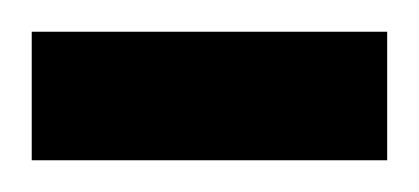

<svg xmlns="http://www.w3.org/2000/svg" viewBox="-20 -673 264 121"><path d="M0 -572V-653H224V-572Z"/></svg>

Font: Saira ExtraCondensed ExtraBold
Style: Regular
Weight: 800
Width: 2
Designer: Hector Gatti with collaboration of the Omnibus-Type team
Foundry: Omnibus-Type
Version: Version 1.101